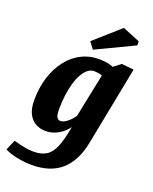

<svg xmlns="http://www.w3.org/2000/svg" viewBox="-189 -829 884 1111"><g transform="rotate(20 253.0 -274.0)"><path d="M146 190Q100 190 52.5 180Q5 170 -21 155L6 92Q44 103 74 108.5Q104 114 129 114Q177 114 207.5 95Q238 76 257 30.5Q276 -15 290 -96Q282 -83 263 -65.5Q244 -48 216 -35Q188 -22 151 -22Q122 -22 94.5 -36Q67 -50 49.5 -82Q32 -114 32 -168Q32 -247 53 -311.5Q74 -376 110.5 -422.5Q147 -469 196 -494Q245 -519 300 -519Q321 -519 337 -517.5Q353 -516 366.5 -512.5Q380 -509 393 -504L437 -538L512 -530L418 -49Q406 14 382.5 59Q359 104 325 133Q291 162 246.5 176Q202 190 146 190ZM214 -106Q230 -106 245.5 -116Q261 -126 274.5 -140Q288 -154 296 -167L351 -435Q340 -440 326 -442Q312 -444 302 -444Q281 -444 263 -430Q245 -416 230.5 -390.5Q216 -365 206 -330.5Q196 -296 190.5 -254.5Q185 -213 185 -168Q185 -132 193 -119Q201 -106 214 -106ZM251 -558 220 -599 377 -738 484 -694V-669Z"/></g></svg>

Font: Manuale ExtraBold
Style: Italic
Weight: 800
Italic angle: -11°
Designer: Eduardo Tunni / Pablo Cosgaya
Foundry: Eduardo Tunni / Pablo Cosgaya
Version: Version 1.002